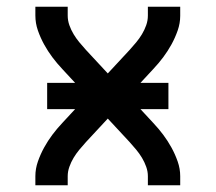

<svg xmlns="http://www.w3.org/2000/svg" viewBox="-20 -550 640 570"><path d="M85 0V-27Q85 -49 92.5 -70.5Q100 -92 111 -112Q122 -132 135.5 -150Q149 -168 165 -185L203 -226H120V-304H203L165 -345Q149 -362 135.5 -380Q122 -398 111 -418Q100 -438 92.5 -459.5Q85 -481 85 -504V-530H181V-504Q181 -489 186 -475Q191 -461 198.5 -448.5Q206 -436 215.5 -424.5Q225 -413 235 -402L300 -332L365 -402Q375 -413 384.5 -424.5Q394 -436 401.5 -448.5Q409 -461 414 -475Q419 -489 419 -504V-530H515V-503Q515 -481 507.5 -459.5Q500 -438 489 -418Q478 -398 464.5 -380Q451 -362 435 -345L397 -304H480V-226H397L435 -185Q451 -168 464.5 -150Q478 -132 489 -112Q500 -92 507.5 -70.5Q515 -49 515 -27V0H419V-27Q419 -41 414 -55Q409 -69 401.5 -81.5Q394 -94 384.5 -105.5Q375 -117 365 -128L300 -198L235 -128Q225 -117 215.5 -105.5Q206 -94 198.5 -81.5Q191 -69 186 -55Q181 -41 181 -27V0Z"/></svg>

Font: Iosevka Curly Medium Extended
Style: Regular
Weight: 500
Width: 7
Monospace: yes
Designer: Belleve Invis
Foundry: Belleve Invis
Version: Version 11.1.0; ttfautohint (v1.8.3)